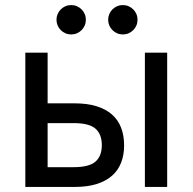

<svg xmlns="http://www.w3.org/2000/svg" viewBox="-20 -738 760 758"><path d="M80 0V-530H168V-330H275Q325 -330 361.5 -318.5Q398 -307 422 -286Q446 -265 458 -234Q470 -203 470 -164Q470 -126 458 -95.5Q446 -65 422 -44Q398 -23 361.5 -11.5Q325 0 275 0ZM168 -78H270Q332 -78 357 -100Q382 -122 382 -165Q382 -208 357 -230Q332 -252 270 -252H168ZM552 0V-530H640V0ZM261 -602Q249 -602 238.5 -606.5Q228 -611 220 -619Q212 -627 207.5 -637.5Q203 -648 203 -660Q203 -672 207.5 -682.5Q212 -693 220 -701Q228 -709 238.5 -713.5Q249 -718 261 -718Q273 -718 283.5 -713.5Q294 -709 302 -701Q310 -693 314.5 -682.5Q319 -672 319 -660Q319 -648 314.5 -637.5Q310 -627 302 -619Q294 -611 283.5 -606.5Q273 -602 261 -602ZM465 -602Q453 -602 442.5 -606.5Q432 -611 424 -619Q416 -627 411.5 -637.5Q407 -648 407 -660Q407 -672 411.5 -682.5Q416 -693 424 -701Q432 -709 442.5 -713.5Q453 -718 465 -718Q477 -718 487.5 -713.5Q498 -709 506 -701Q514 -693 518.5 -682.5Q523 -672 523 -660Q523 -648 518.5 -637.5Q514 -627 506 -619Q498 -611 487.5 -606.5Q477 -602 465 -602Z"/></svg>

Font: Golos Text VF
Style: Regular
Weight: 400
Designer: A.Korolkova, Vitaly Kuzmin
Foundry: ParaType Ltd
Version: Version 2.003